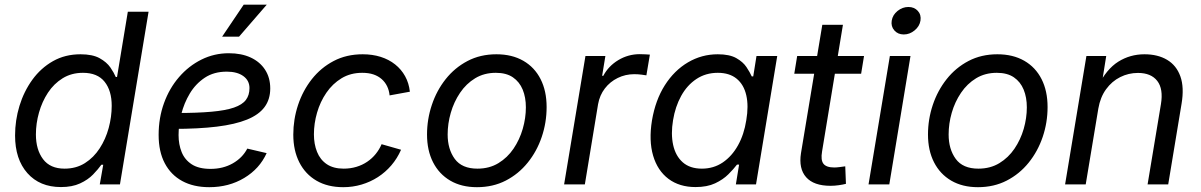

<svg xmlns="http://www.w3.org/2000/svg" viewBox="-20 -777 5062 809"><path d="M236.8 11.2Q147.5 11.2 95.5 -47.4Q43.5 -106 43.5 -206.1Q43.5 -270 62 -330.8Q80.6 -391.6 116.2 -440.9Q151.9 -490.2 203.1 -519.3Q254.4 -548.3 319.3 -548.3Q370.1 -548.3 399.9 -531.7Q429.7 -515.1 445.1 -492.7Q460.4 -470.2 467.8 -452.6H473.1L518.6 -727.5H606L485.4 0H400.4L415 -83H407.2Q393.6 -64 372.1 -41.7Q350.6 -19.5 317.4 -4.2Q284.2 11.2 236.8 11.2ZM252 -66.4Q300.8 -66.4 337.9 -89.8Q375 -113.3 400.1 -152.1Q425.3 -190.9 438 -237.8Q450.7 -284.7 450.7 -331.1Q450.7 -395 420.7 -432.6Q390.6 -470.2 329.6 -470.2Q281.2 -470.2 244.1 -447.3Q207 -424.3 182.1 -386.5Q157.2 -348.6 144.3 -302.7Q131.3 -256.8 131.3 -210.4Q131.3 -146.5 161.4 -106.4Q191.4 -66.4 252 -66.4Z M861.8 11.7Q795.4 11.7 747.8 -14.2Q700.2 -40 674.3 -89.1Q648.4 -138.2 648.4 -208.5Q648.4 -280.3 671.1 -342.8Q693.8 -405.3 734.6 -452.4Q775.4 -499.5 829.1 -526.1Q882.8 -552.7 944.3 -552.7Q997.1 -552.7 1036.1 -534.7Q1075.2 -516.6 1096.9 -483.2Q1118.7 -449.7 1118.7 -404.3Q1118.7 -358.4 1094.7 -325.9Q1070.8 -293.5 1021 -273.2Q971.2 -252.9 893.8 -243.4Q816.4 -233.9 709.5 -233.9L721.2 -300.8Q810.5 -300.8 870.6 -306.2Q930.7 -311.5 965.8 -323.7Q1001 -335.9 1016.1 -356Q1031.2 -376 1031.2 -405.8Q1031.2 -437.5 1005.4 -456.3Q979.5 -475.1 935.5 -475.1Q881.3 -475.1 842.8 -449.5Q804.2 -423.8 779.8 -383.1Q755.4 -342.3 743.9 -296.1Q732.4 -250 732.4 -208Q732.4 -168.5 745.4 -136.2Q758.3 -104 787.8 -84.7Q817.4 -65.4 867.2 -65.4Q919.9 -65.4 960.7 -88.6Q1001.5 -111.8 1022 -150.9L1103.5 -131.8Q1073.7 -65.9 1009 -27.1Q944.3 11.7 861.8 11.7ZM916 -622.6 1006.8 -757.3H1104L987.3 -622.6Z M1426.3 11.7Q1360.8 11.7 1313.7 -15.6Q1266.6 -43 1241.2 -93Q1215.8 -143.1 1215.8 -209.5Q1215.8 -273.9 1235.8 -334.5Q1255.9 -395 1293.9 -443.4Q1332 -491.7 1386 -520Q1439.9 -548.3 1508.3 -548.3Q1549.3 -548.3 1584 -537.4Q1618.7 -526.4 1644.8 -505.6Q1670.9 -484.9 1687 -455.8Q1703.1 -426.8 1707 -390.6L1621.6 -375Q1619.6 -396 1611.1 -413.6Q1602.5 -431.2 1588.1 -443.8Q1573.7 -456.5 1553.5 -463.4Q1533.2 -470.2 1506.3 -470.2Q1457 -470.2 1419.2 -447.3Q1381.3 -424.3 1355.2 -386.2Q1329.1 -348.1 1315.9 -302.2Q1302.7 -256.3 1302.7 -210.9Q1302.7 -169.9 1315.9 -137Q1329.1 -104 1356.9 -85.2Q1384.8 -66.4 1428.2 -66.4Q1456.5 -66.4 1481.7 -74Q1506.8 -81.5 1527.3 -95.5Q1547.9 -109.4 1563.2 -128.4Q1578.6 -147.5 1587.9 -169.4L1669.9 -146Q1653.8 -109.4 1628.9 -80.3Q1604 -51.3 1572.3 -30.8Q1540.5 -10.3 1503.4 0.7Q1466.3 11.7 1426.3 11.7Z M1989.7 11.7Q1924.3 11.7 1877.2 -15.9Q1830.1 -43.5 1804.7 -93.3Q1779.3 -143.1 1779.3 -210Q1779.3 -274.4 1799.6 -335Q1819.8 -395.5 1857.9 -443.6Q1896 -491.7 1950 -520Q2003.9 -548.3 2071.8 -548.3Q2137.2 -548.3 2184.8 -521Q2232.4 -493.7 2257.8 -443.6Q2283.2 -393.6 2283.2 -326.2Q2283.2 -260.7 2262.7 -200.2Q2242.2 -139.6 2203.6 -91.8Q2165 -43.9 2111.1 -16.1Q2057.1 11.7 1989.7 11.7ZM1991.7 -66.4Q2042 -66.4 2080.1 -89.6Q2118.2 -112.8 2143.8 -150.6Q2169.4 -188.5 2182.6 -234.1Q2195.8 -279.8 2195.8 -324.7Q2195.8 -366.7 2182.4 -399.4Q2168.9 -432.1 2141.1 -451.2Q2113.3 -470.2 2069.3 -470.2Q2020 -470.2 1982.2 -447.3Q1944.3 -424.3 1918.5 -386Q1892.6 -347.7 1879.4 -301.8Q1866.2 -255.9 1866.2 -210.4Q1866.2 -148.4 1896.2 -107.4Q1926.3 -66.4 1991.7 -66.4Z M2356.9 0 2446.8 -541H2530.8L2517.1 -457.5H2522Q2543.5 -498.5 2585.2 -523.7Q2627 -548.8 2675.8 -548.8Q2686 -548.8 2698.5 -548.1Q2710.9 -547.4 2718.3 -546.9L2703.6 -459.5Q2698.2 -460.4 2683.6 -462.4Q2668.9 -464.4 2652.3 -464.4Q2615.2 -464.4 2582.8 -448.5Q2550.3 -432.6 2528.6 -404.3Q2506.8 -376 2500 -337.9L2444.3 0Z M2910.6 11.2Q2842.8 11.2 2796.6 -23.4Q2750.5 -58.1 2731.9 -121.3Q2713.4 -184.6 2727.1 -269.5Q2741.7 -355.5 2781.2 -417.7Q2820.8 -480 2878.7 -514.2Q2936.5 -548.3 3004.4 -548.3Q3053.7 -548.3 3082.3 -532.2Q3110.8 -516.1 3125.2 -494.4Q3139.6 -472.7 3147.5 -455.1H3153.8L3167.5 -541H3254.9L3165.5 0H3080.6L3094.2 -83.5H3085.4Q3071.3 -64.9 3049.1 -42.7Q3026.9 -20.5 2993.2 -4.6Q2959.5 11.2 2910.6 11.2ZM2937.5 -66.4Q2986.8 -66.4 3025.4 -92.5Q3064 -118.7 3089.6 -164.6Q3115.2 -210.4 3124.5 -270.5Q3134.8 -330.6 3124.5 -375.5Q3114.3 -420.4 3084 -445.3Q3053.7 -470.2 3004.4 -470.2Q2953.6 -470.2 2914.3 -444.1Q2875 -418 2850.1 -372.8Q2825.2 -327.6 2815.9 -270.5Q2806.2 -212.4 2816.4 -166Q2826.7 -119.6 2856.9 -93Q2887.2 -66.4 2937.5 -66.4Z M3620.6 -541 3608.4 -466.3H3326.7L3338.9 -541ZM3444.8 -672.4H3531.7L3443.8 -138.7Q3437.5 -102.5 3449.7 -86.9Q3461.9 -71.3 3495.6 -71.3Q3504.4 -71.3 3517.6 -73Q3530.8 -74.7 3541.5 -76.2L3544.4 -2.4Q3531.2 1 3513.9 3.4Q3496.6 5.9 3479.5 5.9Q3408.7 5.9 3376.7 -30.3Q3344.7 -66.4 3355 -131.8Z M3639.6 0 3729.5 -541H3816.4L3727.1 0ZM3788.1 -631.8Q3763.2 -631.8 3748.3 -648.9Q3733.4 -666 3737.3 -689.9Q3741.2 -714.4 3762 -731Q3782.7 -747.6 3807.6 -747.6Q3832.5 -747.6 3847.4 -731Q3862.3 -714.4 3858.4 -689.9Q3854.5 -666 3833.7 -648.9Q3813 -631.8 3788.1 -631.8Z M4100.6 11.7Q4035.2 11.7 3988 -15.9Q3940.9 -43.5 3915.5 -93.3Q3890.1 -143.1 3890.1 -210Q3890.1 -274.4 3910.4 -335Q3930.7 -395.5 3968.8 -443.6Q4006.8 -491.7 4060.8 -520Q4114.7 -548.3 4182.6 -548.3Q4248 -548.3 4295.7 -521Q4343.3 -493.7 4368.7 -443.6Q4394 -393.6 4394 -326.2Q4394 -260.7 4373.5 -200.2Q4353 -139.6 4314.5 -91.8Q4275.9 -43.9 4221.9 -16.1Q4168 11.7 4100.6 11.7ZM4102.5 -66.4Q4152.8 -66.4 4190.9 -89.6Q4229 -112.8 4254.6 -150.6Q4280.3 -188.5 4293.5 -234.1Q4306.6 -279.8 4306.6 -324.7Q4306.6 -366.7 4293.2 -399.4Q4279.8 -432.1 4252 -451.2Q4224.1 -470.2 4180.2 -470.2Q4130.9 -470.2 4093 -447.3Q4055.2 -424.3 4029.3 -386Q4003.4 -347.7 3990.2 -301.8Q3977.1 -255.9 3977.1 -210.4Q3977.1 -148.4 4007.1 -107.4Q4037.1 -66.4 4102.5 -66.4Z M4607.9 -319.8 4554.7 0H4467.8L4557.6 -541H4641.1L4620.1 -409.7L4605.5 -412.6Q4642.1 -485.8 4691.9 -517.1Q4741.7 -548.3 4802.2 -548.3Q4858.4 -548.3 4897.7 -524.9Q4937 -501.5 4953.6 -455.1Q4970.2 -408.7 4958.5 -339.4L4902.3 0H4815.4L4871.6 -337.9Q4882.3 -402.3 4856.2 -436Q4830.1 -469.7 4774.9 -469.7Q4734.9 -469.7 4700 -452.1Q4665 -434.6 4640.6 -401.1Q4616.2 -367.7 4607.9 -319.8Z"/></svg>

Font: Inter 17pt
Style: Italic
Weight: 400
Italic angle: -9.3988°
Version: Version 4.001;git-66647c0bb